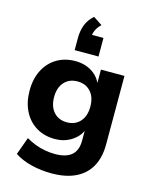

<svg xmlns="http://www.w3.org/2000/svg" viewBox="-141 -885 921 1167"><g transform="rotate(15 319.5 -302.0)"><path d="M298 191Q232 191 171 176Q110 161 65 131L105 21Q132 37 163 49Q194 61 226.5 66.5Q259 72 288 72Q358 72 392.5 42Q427 12 427 -49V-118H430Q412 -73 366.5 -44.5Q321 -16 264 -16Q197 -16 146.5 -46.5Q96 -77 68 -132.5Q40 -188 40 -261Q40 -335 68 -390Q96 -445 146.5 -475.5Q197 -506 264 -506Q323 -506 367.5 -478Q412 -450 429 -404H426V-496H574V-64Q574 18 542 75Q510 132 448.5 161.5Q387 191 298 191ZM308 -133Q360 -133 391 -167.5Q422 -202 422 -262Q422 -321 391 -355.5Q360 -390 308 -390Q256 -390 225 -355.5Q194 -321 194 -262Q194 -202 225 -167.5Q256 -133 308 -133ZM241 -569V-646Q241 -691 255 -728Q269 -765 303 -795L359 -758Q336 -736 326.5 -713Q317 -690 317 -668L286 -686H391V-569Z"/></g></svg>

Font: Nunito Sans 10pt ExtraBold
Style: Regular
Weight: 800
Designer: Vernon Adams
Foundry: Vernon Adams
Version: Version 3.101;gftools[0.9.27]